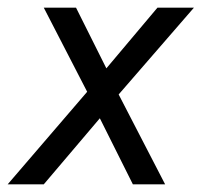

<svg xmlns="http://www.w3.org/2000/svg" viewBox="-51 -480 525 500"><path d="M359 -460H454L258 -234L379 0H295L209 -172L63 0H-31L176 -241L63 -460H147L226 -302Z"/></svg>

Font: Jost*
Style: Italic
Weight: 400
Italic angle: -10°
Version: Version 3.7